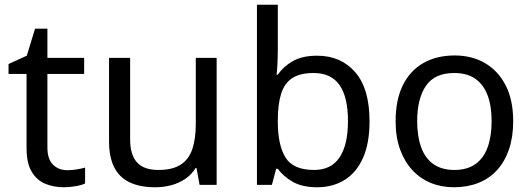

<svg xmlns="http://www.w3.org/2000/svg" viewBox="-20 -780 2239 810"><path d="M264 -62Q284 -62 305 -65.5Q326 -69 339 -73V-6Q325 1 299 5.5Q273 10 249 10Q207 10 171.5 -4.5Q136 -19 114 -55Q92 -91 92 -156V-468H16V-510L93 -545L128 -659H180V-536H335V-468H180V-158Q180 -109 203.5 -85.5Q227 -62 264 -62Z M894 -536V0H822L809 -71H805Q788 -43 761 -25Q734 -7 702 1.5Q670 10 635 10Q571 10 527.5 -10.5Q484 -31 462 -74Q440 -117 440 -185V-536H529V-191Q529 -127 558 -95Q587 -63 648 -63Q708 -63 742.5 -85.5Q777 -108 791.5 -151.5Q806 -195 806 -257V-536Z M1152 -575Q1152 -541 1150.5 -511.5Q1149 -482 1147 -465H1152Q1175 -499 1215 -522Q1255 -545 1318 -545Q1418 -545 1478.5 -475.5Q1539 -406 1539 -268Q1539 -176 1511.5 -114Q1484 -52 1434 -21Q1384 10 1318 10Q1255 10 1215 -13Q1175 -36 1152 -68H1145L1127 0H1064V-760H1152ZM1303 -472Q1246 -472 1213 -450.5Q1180 -429 1166 -384.5Q1152 -340 1152 -271V-267Q1152 -168 1184.5 -115.5Q1217 -63 1305 -63Q1377 -63 1412.5 -116Q1448 -169 1448 -269Q1448 -370 1412.5 -421Q1377 -472 1303 -472Z M2145 -269Q2145 -202 2127.5 -150.5Q2110 -99 2077.5 -63Q2045 -27 1998.5 -8.5Q1952 10 1895 10Q1842 10 1797 -8.5Q1752 -27 1719 -63Q1686 -99 1667.5 -150.5Q1649 -202 1649 -269Q1649 -358 1679 -419.5Q1709 -481 1765 -513.5Q1821 -546 1898 -546Q1971 -546 2026.5 -513.5Q2082 -481 2113.5 -419.5Q2145 -358 2145 -269ZM1740 -269Q1740 -206 1756.5 -159.5Q1773 -113 1808 -88Q1843 -63 1897 -63Q1951 -63 1986 -88Q2021 -113 2037.5 -159.5Q2054 -206 2054 -269Q2054 -333 2037 -378Q2020 -423 1985.5 -447.5Q1951 -472 1896 -472Q1814 -472 1777 -418Q1740 -364 1740 -269Z"/></svg>

Font: uhindi15
Style: Book
Weight: 400
Designer: Jelle Bosma - Monotype Design Team
Foundry: Monotype Imaging Inc.
Version: Version 2.003